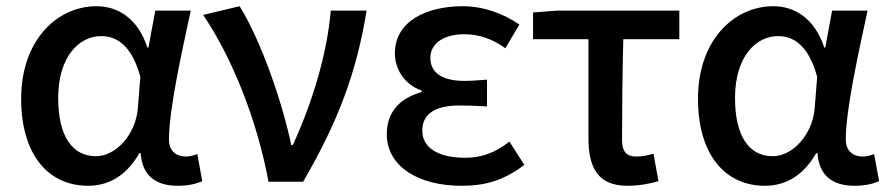

<svg xmlns="http://www.w3.org/2000/svg" viewBox="-20 -584 2857 617"><path d="M263 13C332 13 388 -22 428 -92H432C437 -18 482 13 551 13C587 13 613 6 630 -2L614 -89C602 -84 589 -81 577 -81C546 -81 523 -99 523 -136C523 -231 563 -411 593 -550H479L457 -431H454C422 -527 357 -564 290 -564C163 -564 48 -454 48 -267C48 -87 135 13 263 13ZM288 -82C212 -82 167 -147 167 -269C167 -403 235 -468 305 -468C354 -468 403 -440 431 -337L423 -236C416 -152 353 -82 288 -82Z M843 0H954C1069 -197 1127 -357 1158 -550H1043C1031 -409 983 -253 921 -118H916C887 -256 820 -451 750 -564L633 -536C726 -398 805 -202 843 0Z M1463 13C1538 13 1597 -3 1665 -54L1617 -129C1568 -90 1522 -77 1475 -77C1387 -77 1337 -110 1337 -164C1337 -217 1377 -245 1456 -245C1484 -245 1513 -244 1545 -242V-328C1518 -326 1495 -324 1473 -324C1397 -324 1363 -353 1363 -398C1363 -447 1410 -474 1472 -474C1520 -474 1564 -458 1604 -429L1649 -505C1597 -541 1533 -564 1467 -564C1351 -564 1249 -516 1249 -413C1249 -363 1278 -313 1335 -293V-288C1272 -271 1223 -230 1223 -153C1223 -48 1326 13 1463 13Z M1996 13C2035 13 2070 6 2096 -2L2080 -90C2060 -84 2042 -81 2024 -81C1995 -81 1979 -95 1979 -134C1979 -230 1980 -343 1983 -458H2163V-550H1773L1693 -544V-458H1871V-140C1871 -43 1903 13 1996 13Z M2438 13C2507 13 2563 -22 2603 -92H2607C2612 -18 2657 13 2726 13C2762 13 2788 6 2805 -2L2789 -89C2777 -84 2764 -81 2752 -81C2721 -81 2698 -99 2698 -136C2698 -231 2738 -411 2768 -550H2654L2632 -431H2629C2597 -527 2532 -564 2465 -564C2338 -564 2223 -454 2223 -267C2223 -87 2310 13 2438 13ZM2463 -82C2387 -82 2342 -147 2342 -269C2342 -403 2410 -468 2480 -468C2529 -468 2578 -440 2606 -337L2598 -236C2591 -152 2528 -82 2463 -82Z"/></svg>

Font: Noto Sans T Chinese Medium
Style: Regular
Weight: 500
Designer: Ryoko NISHIZUKA (kana & ideographs); Paul D. Hunt (Latin, Greek & Cyrillic); Wenlong ZHANG (bopomofo); Sandoll Communica
Foundry: Adobe Systems Incorporated
Version: Version 1.000;PS 1;hotconv 1.0.78;makeotf.lib2.5.61930